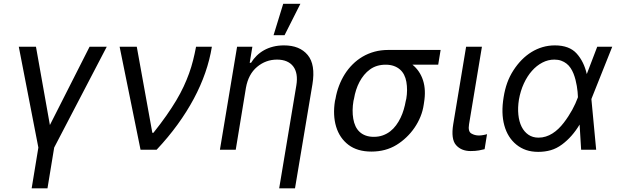

<svg xmlns="http://www.w3.org/2000/svg" viewBox="-20 -793 3274 1017"><path d="M79.5 -545.5H170.5L244.3 -130.7L454.5 -545.5H545.5L267 -11.4L231.5 204.5H147.7L183.2 -11.4Z M613.6 -545.5H704.5L786.9 -89.5H792.6Q831.3 -138.1 861 -180.4Q890.6 -222.7 913.4 -260.8Q936.1 -299 952.6 -334.3Q969.1 -369.7 981.5 -404.1Q994 -438.6 1002.7 -473.4Q1011.4 -508.2 1018.5 -545.5H1102.3Q1091.3 -477.3 1067.3 -408Q1043.3 -338.8 1006.6 -270.1Q969.8 -201.3 920.6 -133.5Q871.4 -65.7 809.7 0H724.4Z M1235.8 -545.5H1316.8L1302.6 -460.2H1309.7Q1322.4 -481.2 1339.7 -498Q1356.9 -514.9 1378.9 -527.2Q1400.9 -539.4 1427.2 -546Q1453.5 -552.6 1484.4 -552.6Q1567.5 -552.6 1609.7 -501.8Q1652 -451 1634.9 -346.6L1542.6 204.5H1458.8L1549.7 -340.9Q1555 -372.9 1550.8 -398.3Q1546.5 -423.7 1533.2 -441.2Q1519.9 -458.8 1498.4 -468Q1476.9 -477.3 1447.4 -477.3Q1387.8 -477.3 1341.6 -438.6Q1295.5 -399.9 1282.7 -328.1L1228.7 0H1144.9ZM1480.1 -772.7H1571L1487.2 -606.5H1429Z M1754.3 -258.5 1757.1 -269.9Q1763.1 -305.4 1775.6 -338.2Q1788 -371.1 1806.1 -399.9Q1824.2 -428.6 1848 -452.2Q1871.8 -475.9 1900.7 -492.9Q1929.7 -509.9 1963.6 -519.2Q1997.5 -528.4 2035.5 -528.4H2313.9L2301.1 -450.3H2164.8Q2204.5 -418 2220.9 -367Q2237.2 -316.1 2225.9 -248.6L2224.4 -238.6Q2219.8 -206 2207.2 -175.1Q2194.6 -144.2 2175.8 -116.7Q2157 -89.1 2132.6 -65.9Q2108.3 -42.6 2080.6 -25.6Q2022.7 9.9 1947.4 9.9Q1873.2 9.9 1826 -25.6Q1802.6 -43.3 1786 -67.6Q1769.5 -92 1760.5 -121.8Q1751.4 -151.6 1749.8 -186.1Q1748.2 -220.5 1754.3 -258.5ZM1851.2 -164.1Q1854.8 -142.4 1863.1 -124.6Q1871.4 -106.9 1884.8 -94.5Q1898.1 -82 1916.9 -75.1Q1935.7 -68.2 1960.2 -68.2Q1986.2 -68.2 2007.8 -76Q2029.5 -83.8 2046.9 -97.3Q2064.3 -110.8 2077.9 -129.3Q2091.6 -147.7 2101.7 -168.9Q2111.9 -190 2118.6 -212.9Q2125.4 -235.8 2129.3 -258.5L2132.1 -269.9Q2139.9 -316.4 2132.5 -359.4Q2128.9 -380 2120.4 -396.7Q2111.9 -413.4 2098.2 -425.2Q2084.5 -437.1 2065.7 -443.7Q2046.9 -450.3 2022.7 -450.3Q1974.4 -450.3 1940 -425.4Q1922.6 -413 1908.7 -396.1Q1894.9 -379.3 1884.2 -359.2Q1873.6 -339.1 1866.3 -316.6Q1859 -294 1855.1 -269.9L1852.3 -258.5Q1843.8 -207.4 1851.2 -164.1Z M2380.7 -134.9 2448.9 -545.5H2532.7L2464.5 -134.9Q2458.1 -96.6 2476.6 -85.9Q2494.7 -75.3 2517 -75.3Q2522.4 -75.3 2528.6 -76Q2534.8 -76.7 2540.7 -77.8Q2546.5 -78.8 2551.5 -80.1Q2556.5 -81.3 2559.7 -82.4L2546.9 -2.8Q2535.2 0.4 2516.9 3.7Q2498.6 7.1 2473 7.1Q2423.3 7.1 2395.6 -24.5Q2367.9 -56.1 2380.7 -134.9Z M2647.7 -278.4Q2654.1 -319.2 2666.7 -354.2Q2679.3 -389.2 2699.6 -420.5Q2719.5 -451.3 2743.6 -475.9Q2767.8 -500.4 2795.5 -517.4Q2823.2 -534.4 2854.2 -543.5Q2885.3 -552.6 2919 -552.6Q2995.7 -552.6 3034.4 -509.6Q3073.2 -466.6 3088.1 -400.6L3143.5 -545.5H3223L3113.6 -271.3L3112.6 -267.4L3137.8 0H3058.2L3050.1 -133.2Q3010.7 -67.5 2957 -27.7Q2928.3 -6.4 2897.4 2.5Q2866.5 11.4 2831 11.4Q2795.5 11.4 2767.2 1.8Q2739 -7.8 2715.6 -26.6Q2669 -64.3 2651.3 -128.9Q2633.5 -193.5 2647.7 -278.4ZM2832.4 -63.9Q2852.6 -63.9 2871.1 -69.8Q2889.6 -75.6 2906.2 -86.1Q2922.9 -96.6 2937.9 -111Q2952.8 -125.4 2965.9 -142.4Q2979 -159.4 2990.4 -177Q3001.8 -194.6 3011.2 -211.6Q3020.6 -228.7 3027.7 -244.7Q3034.8 -260.7 3039.8 -274.1L3041.2 -278.1V-279.8Q3040.8 -292.3 3039.4 -307Q3038 -321.7 3035.3 -337.7Q3032.7 -353.7 3028.4 -370.4Q3024.1 -387.1 3017.8 -403.1Q3011.4 -419 3002.3 -432.7Q2993.3 -446.4 2980.8 -456.1Q2968.4 -465.9 2952.4 -471.6Q2936.4 -477.3 2916.2 -477.3Q2883.2 -477.3 2852.8 -461.5Q2822.4 -445.7 2797.6 -417.6Q2772.7 -389.6 2754.8 -350.7Q2736.9 -311.8 2728.7 -265.6Q2721.9 -222.7 2725.7 -185.7Q2729.4 -148.8 2742.9 -121.8Q2756.4 -94.8 2778.9 -79.4Q2801.5 -63.9 2832.4 -63.9Z"/></svg>

Font: Inter P
Style: Italic
Weight: 400
Italic angle: -9.40001°
Designer: Rasmus Andersson
Foundry: rsms
Version: Version 3.018;git-588b23468